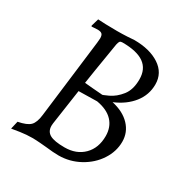

<svg xmlns="http://www.w3.org/2000/svg" viewBox="-152 -766 875 905"><g transform="rotate(30 285.5 -314.0)"><path d="M29 12 39 -31Q86 -40 103.5 -57.5Q121 -75 126 -118L178 -542Q180 -560 180 -566Q180 -583 173 -589.5Q166 -596 149 -596Q139 -596 129.5 -595Q120 -594 117 -594L115 -598L127 -639Q138 -638 169 -637Q200 -636 231 -636Q260 -636 287 -637.5Q314 -639 323 -640Q408 -640 461 -605Q514 -570 514 -508Q514 -451 478.5 -406Q443 -361 381 -335Q444 -321 479 -284Q514 -247 514 -196Q514 -143 483 -95.5Q452 -48 399 -19Q346 10 285 10Q258 10 216 5Q206 4 181.5 2Q157 0 138 0Q107 0 73 5Q39 10 29 12ZM319 -341Q319 -338 352 -353.5Q385 -369 411 -402Q437 -435 437 -491Q437 -547 398.5 -574.5Q360 -602 281 -602Q271 -602 267 -597.5Q263 -593 260 -579L252 -530Q233 -416 223 -349Q236 -348 267 -345Q298 -342 319 -341ZM188 -108Q187 -104 187 -95Q187 -64 211 -50.5Q235 -37 291 -37Q355 -37 394 -76Q433 -115 433 -180Q433 -229 403.5 -260.5Q374 -292 316 -302L216 -300Z"/></g></svg>

Font: Alegreya SC
Style: Italic
Weight: 400
Italic angle: -7°
Designer: Juan Pablo del Peral
Foundry: Huerta Tipografica
Version: Version 2.007; ttfautohint (v1.6)